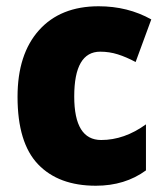

<svg xmlns="http://www.w3.org/2000/svg" viewBox="-20 -583 528 613"><path d="M446 -39V-186Q377 -136 303 -136Q217 -136 217 -275Q217 -418 300 -418Q329 -418 356 -409.5Q383 -401 413 -385L463 -521Q388 -563 295 -563Q173 -563 104.5 -486.5Q36 -410 36 -274Q36 -127 101.5 -58.5Q167 10 286 10Q379 10 446 -39Z"/></svg>

Font: Noto Sans UI SemiCondensed Black
Style: Regular
Weight: 900
Width: 4
Designer: Monotype Design Team
Foundry: Monotype Imaging Inc.
Version: 1.001